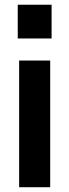

<svg xmlns="http://www.w3.org/2000/svg" viewBox="-20 -783 290 803"><path d="M60.1 0V-529.8H189.9V0ZM195.8 -763.2V-622.1H54.2V-763.2Z"/></svg>

Font: Cooper Hewitt
Style: Semibold
Weight: 709
Designer: Village Type and Design LLC
Foundry: Cooper Hewitt Smithsonian Design Museum
Version: 1.000